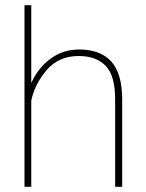

<svg xmlns="http://www.w3.org/2000/svg" viewBox="-20 -717 560 737"><path d="M74 -697H100V-398Q125 -455 173 -491Q221 -527 284 -527Q365 -527 407 -481Q449 -435 449 -335V0H422V-335Q422 -427 385.5 -464.5Q349 -502 282 -502Q206 -502 160 -449Q114 -396 100 -331V0H74Z"/></svg>

Font: FreesentationVF
Style: Regular
Weight: 400
Designer: glyphs from Roboto by Christian Robertson / Hangul glyphs from Noto Sans CJK(Source Han Sans) by Jang Soo-young and Kang
Foundry: PT&
Version: Version 2.001;Glyphs 3.3.1 (3343)